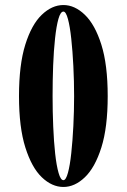

<svg xmlns="http://www.w3.org/2000/svg" viewBox="-20 -731 504 763"><path d="M232 12Q186.5 12 146.2 -26.5Q106 -65 80.8 -144.8Q55.5 -224.5 55.5 -349Q55.5 -473.5 80.5 -553.5Q105.5 -633.5 146 -672.2Q186.5 -711 232 -711Q277 -711 317.2 -672.2Q357.5 -633.5 382.8 -553.5Q408 -473.5 408 -349Q408 -224.5 382.8 -144.8Q357.5 -65 317.2 -26.5Q277 12 232 12ZM232 -15Q242 -15 250 -44.2Q258 -73.5 263.2 -122.2Q268.5 -171 271.5 -230.2Q274.5 -289.5 274.5 -349Q274.5 -409 271.5 -468.5Q268.5 -528 263.2 -577Q258 -626 250 -655.5Q242 -685 232 -685Q220.5 -685 212.2 -656Q204 -627 198.8 -578.5Q193.5 -530 191.2 -470.2Q189 -410.5 189 -349Q189 -287.5 191.5 -228Q194 -168.5 199.2 -120.5Q204.5 -72.5 212.8 -43.8Q221 -15 232 -15Z"/></svg>

Font: Imbue 50pt ExtraBold
Style: Regular
Weight: 800
Designer: Tyler Finck
Foundry: Etcetera Type Company
Version: Version 1.102; ttfautohint (v1.8.3)